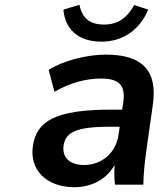

<svg xmlns="http://www.w3.org/2000/svg" viewBox="-20 -780 699 811"><path d="M294.4 10.7C370.6 10.7 431.2 -25.4 464.4 -83C461.9 -55.2 462.4 -27.3 465.8 0H585.4C586.4 -47.9 591.3 -96.2 598.1 -143.6L625.5 -336.9C647 -485.8 577.1 -549.3 427.2 -549.3C346.7 -549.3 247.1 -523.9 185.5 -484.9L210 -392.1C274.4 -429.7 342.3 -448.2 406.7 -448.2C481 -448.2 510.7 -421.4 501 -350.6L496.1 -316.9H451.7C213.4 -316.9 133.8 -269 118.7 -162.1C104.5 -64 174.3 10.7 294.4 10.7ZM408.7 -604C500.5 -604 571.3 -655.8 606 -739.3L546.9 -758.8C517.1 -705.1 479 -676.3 419.4 -676.3C359.4 -676.3 328.1 -702.1 315.4 -759.8L248 -739.3C253.9 -660.6 306.6 -604 408.7 -604ZM335.4 -83C273.9 -83 241.7 -115.2 248.5 -165C256.3 -219.7 298.8 -244.6 441.9 -244.6H485.8L480.5 -210C469.2 -131.3 406.7 -83 335.4 -83Z"/></svg>

Font: Winston SemiBold
Style: Italic
Weight: 600
Italic angle: -8.13011°
Designer: Vernon Adams, Kim Jin-seong, David Berlow, Cristiano Sobral
Foundry: The Winston Project Authors
Version: Version 3.004